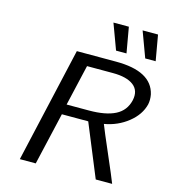

<svg xmlns="http://www.w3.org/2000/svg" viewBox="-130 -1014 996 1119"><g transform="rotate(15 368.5 -455.0)"><path d="M415 -910H508L535 -756H472ZM591 -910H684L711 -756H648ZM94 0 252 -694H489Q704 -694 734 -562Q740 -530 734 -502Q718 -437 656.5 -388Q595 -339 514 -325Q528 -288 582.5 -162.5Q637 -37 651 0H552L422 -316H263L190 0ZM275 -378H409Q511 -378 568.5 -407.5Q626 -437 641 -502Q654 -562 613 -593.5Q572 -625 488 -625H332Z"/></g></svg>

Font: Coval
Style: Book Italic
Weight: 350
Foundry: Context Ltd
Version: Version 001.000